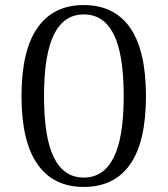

<svg xmlns="http://www.w3.org/2000/svg" viewBox="-20 -726 663 759"><path d="M65 -346Q65 -526 128 -616Q191 -706 311 -706Q432 -706 494.5 -616Q557 -526 557 -346Q557 -166 494.5 -76.5Q432 13 311 13Q191 13 128 -77Q65 -167 65 -346ZM469 -346Q469 -512 429.5 -590.5Q390 -669 311 -669Q233 -669 193.5 -590Q154 -511 154 -346Q154 -181 193.5 -102.5Q233 -24 311 -24Q389 -24 429 -102.5Q469 -181 469 -346Z"/></svg>

Font: Arima Madurai
Style: Regular
Weight: 400
Designer: Joana Correia and Natanael Gama
Foundry: NDISCOVER
Version: Version 1.019